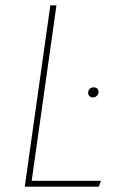

<svg xmlns="http://www.w3.org/2000/svg" viewBox="-20 -701 445 721"><path d="M192 -681 99 -22H359L351 0H73L169 -681ZM311 -352Q311 -361 316.5 -367Q322 -373 332 -373Q340 -373 345 -368.5Q350 -364 350 -356Q350 -348 344 -341.5Q338 -335 328 -335Q321 -335 316 -340Q311 -345 311 -352Z"/></svg>

Font: Fira Sans Condensed Thin
Style: Italic
Weight: 250
Width: 3
Italic angle: -8°
Designer: Carrois Corporate & Edenspiekermann AG
Foundry: Carrois Corporate GbR & Edenspiekermann AG
Version: Version 4.203